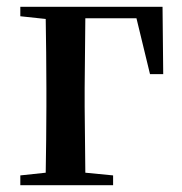

<svg xmlns="http://www.w3.org/2000/svg" viewBox="-20 -547 537 567"><path d="M40 -499 115 -491C116 -435 117 -349 117 -287V-232C117 -177 116 -93 115 -37L40 -29V0H314V-29L232 -37L230 -232V-287L232 -493H383L423 -328H462L460 -527H40Z"/></svg>

Font: Noto Serif CJK KR SemiBold
Style: Regular
Weight: 600
Designer: Ryoko NISHIZUKA 西塚涼子 (kana & ideographs); Frank Grießhammer (Latin, Greek & Cyrillic); Wenlong ZHANG 张文龙 (bopomofo); San
Foundry: Adobe
Version: Version 2.001;hotconv 1.1.0;makeotfexe 2.6.0